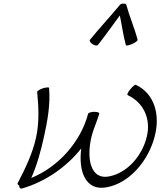

<svg xmlns="http://www.w3.org/2000/svg" viewBox="-20 -1039 902 1080"><path d="M530 -785C573 -839 612 -896 654 -952C666 -896 673 -840 688 -785C688 -781 704 -783 722 -791C741 -799 755 -810 754 -815C737 -881 709 -944 691 -1010C690 -1017 684 -1020 675 -1018C667 -1020 658 -1017 653 -1010C599 -944 539 -881 486 -815C481 -810 488 -799 500 -791C512 -783 525 -781 530 -785ZM105 21C235 -17 354 -99 437 -204C420 -74 462 35 577 15C708 -7 813 -134 849 -267C884 -394 848 -513 744 -562C740 -564 726 -553 713 -537C700 -521 693 -507 698 -504C785 -464 832 -372 805 -267C779 -162 695 -64 590 -46C489 -29 466 -147 494 -267C501 -298 514 -329 525 -360C528 -367 531 -375 533 -382C535 -388 537 -394 538 -400C541 -405 528 -410 511 -410C494 -410 478 -405 476 -400C435 -244 311 -101 156 -38C189 -113 210 -191 227 -268C248 -361 264 -456 256 -544C257 -549 242 -548 223 -543C205 -537 190 -528 189 -523C197 -439 202 -354 183 -266C164 -178 123 -92 79 -8C77 -4 81 1 88 5C87 17 95 24 105 21Z"/></svg>

Font: Nupuram ExtraLight Oblique
Style: Regular
Weight: 200
Designer: Santhosh Thottingal (santhosh.thottingal@gmail.com)
Foundry: SMC
Version: Version 1.000